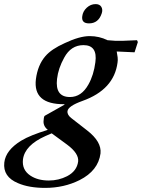

<svg xmlns="http://www.w3.org/2000/svg" viewBox="-111 -645 692 936"><path d="M561 -440 545 -390 458 -394Q461 -379 462.5 -365.5Q464 -352 462 -340Q445 -208 291 -153Q221 -128 218 -103Q216 -85 237 -69L314 -9Q385 46 379 103Q368 187 277 233Q201 271 109 271Q30 271 -23 248Q-98 217 -90 147Q-83 87 -8 41Q15 27 47.5 14Q80 1 122 -12Q97 -32 102 -61Q103 -79 108 -81L204 -135L202 -137Q49 -136 64 -259Q73 -328 110 -371Q140 -406 205 -435Q277 -469 326 -469Q373 -469 413 -449Q449 -445 486 -446L557 -449ZM354 -342Q365 -425 296 -425Q235 -425 202 -364Q173 -312 167 -260Q157 -172 230 -172Q286 -172 320 -233Q346 -279 354 -342ZM270 142Q274 103 216 60L141 5L111 18Q10 63 1 132Q-5 183 37 211Q73 235 127 235Q175 235 216 214Q264 189 270 142ZM385 -580Q369 -531 323 -531Q285 -531 290 -566Q293 -590 312 -607.5Q331 -625 355 -625Q375 -625 383 -611.5Q391 -598 385 -580Z"/></svg>

Font: DG Didot
Style: Bold Italic
Weight: 700
Designer: David Gatwood, Takis Katsoulidis, and George D. Matthiopoulos
Foundry: David Gatwood
Version: Version 1.0